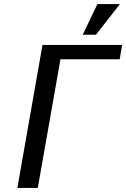

<svg xmlns="http://www.w3.org/2000/svg" viewBox="-20 -920 618 940"><path d="M385 -750 457 -900H567L450 -750ZM65 0 188 -700H578L566 -630H276L165 0Z"/></svg>

Font: Scada
Style: Italic
Weight: 400
Italic angle: -10°
Designer: Jovanny Lemonad
Foundry: Jovanny Lemonad
Version: Version 4.100;PS 004.100;hotconv 1.0.88;makeotf.lib2.5.64775